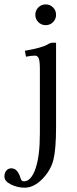

<svg xmlns="http://www.w3.org/2000/svg" viewBox="-59 -639 356 886"><path d="M117.9 -536.9Q104 -550.8 104 -570.8Q104 -590.8 117.9 -604.7Q131.8 -618.7 151.9 -618.7Q171.9 -618.7 185.8 -604.7Q199.7 -590.8 199.7 -570.8Q199.7 -550.8 185.8 -536.9Q171.9 -522.9 151.9 -522.9Q131.8 -522.9 117.9 -536.9ZM50.8 197.8Q84.5 197.8 104.7 139.6Q125 81.5 125 -22.5V-320.8Q125 -357.4 119.6 -369.9Q114.3 -382.3 102.5 -382.3Q85 -382.3 61 -377.4L55.7 -404.8Q136.7 -418.5 163.6 -435.5Q173.3 -441.9 184.6 -441.9H199.7V-52.7Q199.7 49.8 187.3 99.1Q174.8 148.4 134.8 188.5Q96.2 227.1 54.7 227.1Q21.5 227.1 -8.5 212.2Q-38.6 197.3 -38.6 176.3Q-38.6 158.2 -29.5 147.9Q-20.5 137.7 -6.8 137.7Q9.3 137.7 19.8 150.6Q30.3 163.6 35.2 181.6Q39.1 197.8 50.8 197.8Z"/></svg>

Font: Libertinage
Style: l
Weight: 400
Designer: OSP
Foundry: OSP
Version: Version 1.0; 2008; OFL relea